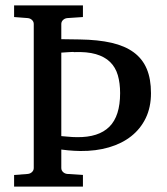

<svg xmlns="http://www.w3.org/2000/svg" viewBox="-20 -691 618 711"><path d="M424.8 -346.2Q424.8 -383.3 416.3 -412.6Q407.7 -441.9 387.7 -461.4Q367.7 -481 335 -490.5Q302.2 -500 253.9 -498Q252.9 -499 245.4 -498.5Q237.8 -498 229.5 -497.6Q219.7 -496.6 207 -496.1V-187Q218.3 -186 229 -185.1Q238.3 -184.1 248 -183.6Q257.8 -183.1 265.1 -183.1Q345.2 -182.1 385 -221.7Q424.8 -261.2 424.8 -346.2ZM539.1 -346.2Q539.1 -293.9 519.8 -253.9Q500.5 -213.9 465.8 -186.5Q431.2 -159.2 383.3 -145.3Q335.4 -131.3 277.8 -131.8Q267.1 -131.8 254.9 -132.6Q242.7 -133.3 231.9 -134.3Q219.2 -135.7 207 -137.2V-68.8Q207 -60.1 213.4 -54Q219.7 -47.9 229 -46.9L287.1 -43V0H32.2V-43L83 -46.9Q92.3 -47.9 98.6 -54Q105 -60.1 105 -68.8V-602.1Q105 -610.8 98.6 -616.9Q92.3 -623 83 -624L32.2 -627.9V-670.9H287.1V-627.9L229 -624Q219.7 -623 213.4 -616.9Q207 -610.8 207 -602.1V-545.9L274.9 -544.9Q343.3 -543.9 393.1 -532.5Q442.9 -521 475.3 -497.1Q507.8 -473.1 523.4 -436Q539.1 -398.9 539.1 -346.2Z"/></svg>

Font: BabelStone Ogham Special
Style: Regular
Weight: 400
Designer: Andrew West
Foundry: BabelStone
Version: Version 1.02 March 14, 2022